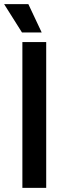

<svg xmlns="http://www.w3.org/2000/svg" viewBox="-59 -915 295 935"><path d="M166 0H50V-710H166ZM144 -757H48L-39 -895H79Z"/></svg>

Font: Akshar Medium
Style: Regular
Weight: 500
Designer: Tall Chai
Foundry: Tall Chai
Version: Version 1.000